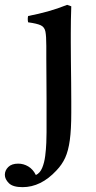

<svg xmlns="http://www.w3.org/2000/svg" viewBox="-96 -517 398 792"><path d="M181 -497 198 -491Q197 -463 196.5 -436Q196 -409 196 -381Q196 -373 196 -341Q196 -309 196.5 -266Q197 -223 197.5 -178.5Q198 -134 198 -99.5Q198 -65 198 -51Q198 17 192 61Q186 105 173 133.5Q160 162 137 186Q73 255 -3 255Q-43 255 -59.5 238.5Q-76 222 -76 204Q-76 186 -62 172Q-48 158 -21 158Q1 158 20.5 169.5Q40 181 52 205Q69 197 78 175.5Q87 154 90.5 126Q94 98 95 72Q96 46 96 29Q96 8 96 -29Q96 -66 96 -110.5Q96 -155 95.5 -198.5Q95 -242 95 -277Q95 -312 95 -328Q95 -367 91.5 -386Q88 -405 72.5 -412.5Q57 -420 20 -425Q17 -439 20 -451Q62 -459 101.5 -470Q141 -481 181 -497Z"/></svg>

Font: Tiro Tamil
Style: Regular
Weight: 400
Designer: Tamil: Fernando Mello & Fiona Ross. Latin: John Hudson.
Foundry: Tiro Typeworks Ltd.
Version: Version 1.52